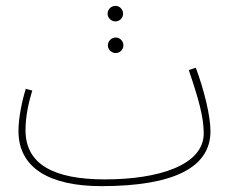

<svg xmlns="http://www.w3.org/2000/svg" viewBox="-20 -614 813 655"><path d="M374 -541C388 -541 400 -553 400 -567C400 -582 388 -594 374 -594C359 -594 347 -582 347 -567C347 -553 359 -541 374 -541ZM375 -433C389 -433 401 -445 401 -459C401 -474 389 -486 375 -486C360 -486 348 -474 348 -459C348 -445 360 -433 375 -433ZM326 21C575 21 698 -44 698 -166C698 -218 677 -305 648 -383L624 -375C657 -278 675 -215 675 -159C675 -50 520 -2 338 -2C164 -2 67 -53 67 -170C67 -217 78 -266 90 -305L68 -311C55 -269 43 -212 43 -167C43 -41 149 21 326 21Z"/></svg>

Font: Noto Sans Arabic UI Cn Th
Style: Regular
Weight: 100
Width: 3
Designer: Monotype Design Team, Nadine Chahine and Nizar Qandah
Foundry: Monotype Imaging Inc.
Version: Version 2.010